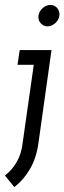

<svg xmlns="http://www.w3.org/2000/svg" viewBox="-20 -578 261 779"><path d="M60 -375 51 -315H117L72 1Q67 46 48 79Q29 112 0 134L38 181Q76 152 102 107Q128 62 136 2L189 -375ZM136 -514Q134 -496 145.5 -483.5Q157 -471 173 -471Q189 -471 203.5 -483.5Q218 -496 221 -514Q223 -533 212 -545.5Q201 -558 185 -558Q168 -558 153.5 -545.5Q139 -533 136 -514Z"/></svg>

Font: Josefin Slab Thin SemiBold
Style: Italic
Weight: 600
Italic angle: -12°
Version: Version 2.000